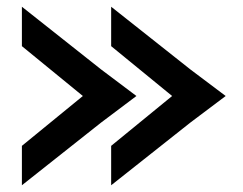

<svg xmlns="http://www.w3.org/2000/svg" viewBox="-20 -543 720 570"><path d="M45 -523 280 -337 385 -258 280 -179 45 7V-110L226 -258L45 -406ZM310 -523 545 -337 650 -258 545 -179 310 7V-110L491 -258L310 -406Z"/></svg>

Font: Akshar Medium
Style: Regular
Weight: 500
Designer: Tall Chai
Foundry: Tall Chai
Version: Version 1.000